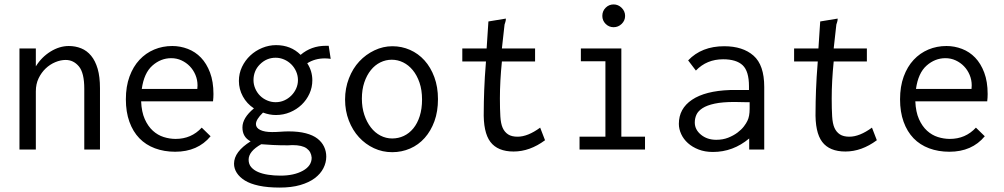

<svg xmlns="http://www.w3.org/2000/svg" viewBox="-20 -676 4540 868"><path d="M68 0V-457H142V-376Q168 -418 208.5 -443Q249 -468 291 -468Q321 -468 347 -457.5Q373 -447 392 -424Q411 -401 421.5 -365Q432 -329 432 -277V0H361V-275Q361 -347 336.5 -376Q312 -405 277 -405Q254 -405 230 -395Q206 -385 186.5 -366.5Q167 -348 154.5 -322Q142 -296 142 -263V0Z M759 -468Q795 -468 829 -455Q863 -442 888.5 -415.5Q914 -389 929.5 -348Q945 -307 945 -251Q945 -243 944.5 -234.5Q944 -226 943 -218H618Q620 -170 634.5 -137.5Q649 -105 671 -85Q693 -65 720 -56.5Q747 -48 774 -48Q845 -48 892 -99L932 -60Q874 10 772 10Q722 10 680.5 -5.5Q639 -21 610 -51Q581 -81 565 -125.5Q549 -170 549 -227Q549 -285 565.5 -330Q582 -375 610.5 -405.5Q639 -436 677 -452Q715 -468 759 -468ZM621 -274H872Q872 -278 872.5 -281.5Q873 -285 873 -290Q873 -315 863.5 -337.5Q854 -360 838 -376.5Q822 -393 800.5 -403Q779 -413 754 -413Q707 -413 669 -379.5Q631 -346 621 -274Z M1155 -385Q1140 -370 1133 -352Q1126 -334 1126 -314Q1126 -294 1134 -275.5Q1142 -257 1155.5 -243.5Q1169 -230 1187.5 -222Q1206 -214 1226 -214Q1247 -214 1265 -222Q1283 -230 1297 -244Q1311 -258 1319 -276Q1327 -294 1327 -314Q1327 -334 1319 -352.5Q1311 -371 1297 -385Q1283 -399 1264.5 -407Q1246 -415 1226 -415Q1185 -415 1155 -385ZM1339 -428Q1387 -469 1453 -469H1466L1475 -410Q1468 -411 1461.5 -411.5Q1455 -412 1448 -412Q1404 -412 1369 -390Q1392 -355 1392 -313Q1392 -281 1379 -252.5Q1366 -224 1343.5 -202.5Q1321 -181 1291 -168.5Q1261 -156 1227 -156Q1199 -156 1169 -167Q1137 -136 1137 -115Q1137 -98 1156.5 -88.5Q1176 -79 1210 -79Q1229 -79 1248.5 -80.5Q1268 -82 1285 -82Q1330 -82 1362.5 -73.5Q1395 -65 1415 -49.5Q1435 -34 1445 -13Q1455 8 1455 32Q1455 59 1442 84.5Q1429 110 1403 129.5Q1377 149 1337.5 160.5Q1298 172 1245 172Q1190 172 1150.5 163.5Q1111 155 1087 140Q1063 125 1050.5 105.5Q1038 86 1038 64Q1038 10 1113 -37Q1076 -56 1076 -100Q1076 -143 1128 -186Q1096 -207 1078 -240Q1060 -273 1060 -310Q1060 -344 1074 -373.5Q1088 -403 1111.5 -425Q1135 -447 1165.5 -459.5Q1196 -472 1228 -472Q1295 -472 1339 -428ZM1161 -24Q1104 8 1104 46Q1104 66 1115.5 79.5Q1127 93 1146.5 101.5Q1166 110 1192.5 114Q1219 118 1248 118Q1309 118 1349 96Q1389 74 1389 37Q1387 10 1366.5 -5Q1346 -20 1302 -20Q1297 -20 1292 -19.5Q1287 -19 1282 -19Q1244 -19 1214 -20.5Q1184 -22 1161 -24Z M1754 -467Q1796 -467 1833.5 -450.5Q1871 -434 1899 -403Q1927 -372 1943.5 -327.5Q1960 -283 1960 -228Q1960 -172 1944 -128Q1928 -84 1900 -52.5Q1872 -21 1834 -4.5Q1796 12 1753 12Q1709 12 1670.5 -6Q1632 -24 1603 -55.5Q1574 -87 1557 -131Q1540 -175 1540 -226Q1540 -277 1557.5 -322Q1575 -367 1604.5 -398.5Q1634 -430 1673 -448.5Q1712 -467 1754 -467ZM1888 -226Q1888 -269 1876.5 -302.5Q1865 -336 1846 -359Q1827 -382 1802.5 -394Q1778 -406 1751 -406Q1724 -406 1699.5 -394Q1675 -382 1656.5 -359Q1638 -336 1627 -303.5Q1616 -271 1616 -230Q1616 -190 1627 -157Q1638 -124 1656.5 -100Q1675 -76 1700 -63Q1725 -50 1753 -50Q1781 -50 1805.5 -61.5Q1830 -73 1848.5 -95.5Q1867 -118 1877.5 -151Q1888 -184 1888 -226Z M2188 -579 2267 -592Q2267 -583 2264.5 -576Q2262 -569 2261 -565L2249 -457H2399V-398H2249Q2240 -309 2240 -231Q2240 -183 2242 -150Q2244 -117 2252.5 -98Q2261 -79 2277 -68.5Q2293 -58 2320 -58Q2366 -58 2422 -99L2444 -42Q2375 9 2302 9Q2230 9 2197 -34.5Q2164 -78 2167 -176Q2167 -212 2169 -268Q2171 -324 2177 -398H2070V-457H2180Z M2606 -457H2789V-58H2896V0H2600V-58H2717V-399H2606ZM2718 -641Q2733 -656 2754 -656Q2775 -656 2790.5 -640.5Q2806 -625 2806 -604Q2806 -583 2790.5 -568Q2775 -553 2754 -553Q2733 -553 2718 -568Q2703 -583 2703 -604Q2703 -626 2718 -641Z M3091 -403Q3152 -467 3254 -467Q3338 -467 3386.5 -424.5Q3435 -382 3435 -283V0H3367V-50Q3294 11 3203 11Q3167 11 3138.5 0Q3110 -11 3090 -29Q3070 -47 3059.5 -70Q3049 -93 3049 -116Q3049 -185 3108.5 -225Q3168 -265 3280 -269H3366V-286Q3366 -354 3337.5 -381Q3309 -408 3249 -408Q3175 -408 3126 -357ZM3369 -214H3352Q3338 -214 3325.5 -214.5Q3313 -215 3301 -215Q3246 -215 3211 -207.5Q3176 -200 3156 -187Q3136 -174 3128.5 -157.5Q3121 -141 3121 -122Q3121 -90 3149 -67Q3177 -44 3218 -44Q3248 -44 3272 -53.5Q3296 -63 3314 -76.5Q3332 -90 3343 -104.5Q3354 -119 3359 -130Q3369 -150 3369 -184Z M3688 -579 3767 -592Q3767 -583 3764.5 -576Q3762 -569 3761 -565L3749 -457H3899V-398H3749Q3740 -309 3740 -231Q3740 -183 3742 -150Q3744 -117 3752.5 -98Q3761 -79 3777 -68.5Q3793 -58 3820 -58Q3866 -58 3922 -99L3944 -42Q3875 9 3802 9Q3730 9 3697 -34.5Q3664 -78 3667 -176Q3667 -212 3669 -268Q3671 -324 3677 -398H3570V-457H3680Z M4259 -468Q4295 -468 4329 -455Q4363 -442 4388.5 -415.5Q4414 -389 4429.5 -348Q4445 -307 4445 -251Q4445 -243 4444.5 -234.5Q4444 -226 4443 -218H4118Q4120 -170 4134.5 -137.5Q4149 -105 4171 -85Q4193 -65 4220 -56.5Q4247 -48 4274 -48Q4345 -48 4392 -99L4432 -60Q4374 10 4272 10Q4222 10 4180.5 -5.5Q4139 -21 4110 -51Q4081 -81 4065 -125.5Q4049 -170 4049 -227Q4049 -285 4065.5 -330Q4082 -375 4110.5 -405.5Q4139 -436 4177 -452Q4215 -468 4259 -468ZM4121 -274H4372Q4372 -278 4372.5 -281.5Q4373 -285 4373 -290Q4373 -315 4363.5 -337.5Q4354 -360 4338 -376.5Q4322 -393 4300.5 -403Q4279 -413 4254 -413Q4207 -413 4169 -379.5Q4131 -346 4121 -274Z"/></svg>

Font: Inconsolata
Style: Regular
Weight: 400
Designer: Raph Levien, Kirill Tkachev
Foundry: Cyreal
Version: Version 1.013